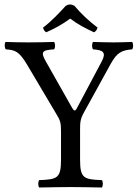

<svg xmlns="http://www.w3.org/2000/svg" viewBox="-20 -834 615 856"><path d="M337 -122V-258C337 -288 338 -304 355 -334L474 -550C502 -601 524 -610 569 -614C575 -620 575 -641 569 -647C541 -646 509 -645 486 -645C463 -645 427 -646 395 -647C389 -641 389 -620 395 -614C439 -611 455 -601 434 -561L323 -352C315 -337 310 -338 301 -354L185 -559C161 -601 165 -611 221 -614C227 -620 227 -641 221 -647C185 -646 147 -645 107 -645C68 -645 35 -646 5 -647C-1 -641 0 -620 6 -614C48 -611 65 -605 100 -547L231 -326C249 -297 252 -286 252 -249V-122C252 -39 235 -34 155 -31C149 -25 149 -4 155 2C204 1 256 0 295 0C334 0 384 1 434 2C440 -4 440 -25 434 -31C354 -34 337 -39 337 -122ZM312 -808C297 -816 287 -816 273 -808C242 -774 209 -739 172 -711C174 -702 177 -696 186 -690C224 -707 256 -724 293 -751C326 -726 360 -708 399 -690C408 -694 412 -702 415 -711C379 -738 342 -772 312 -808Z"/></svg>

Font: Libertinus Serif
Style: Regular
Weight: 400
Designer: Philipp H. Poll, Khaled Hosny
Foundry: Caleb Maclennan
Version: Version 7.050;RELEASE